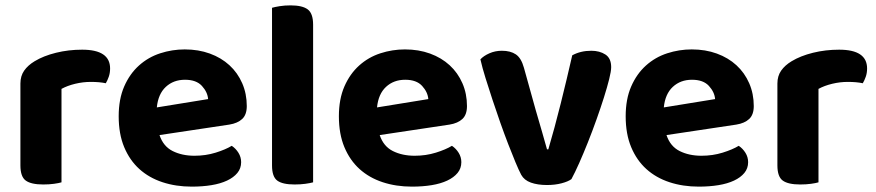

<svg xmlns="http://www.w3.org/2000/svg" viewBox="-20 -680 3264 715"><path d="M209 -1Q199 2 181 4.5Q163 7 141 7Q96 7 76 -7.5Q56 -22 56 -64V-369Q56 -397 70 -417Q84 -437 109 -452Q142 -472 188.5 -483.5Q235 -495 286 -495Q390 -495 390 -425Q390 -408 385 -394Q380 -380 374 -370Q351 -375 318 -375Q289 -375 260 -368Q231 -361 209 -349Z M574 -177Q588 -135 623 -117.5Q658 -100 704 -100Q746 -100 783 -111.5Q820 -123 843 -137Q858 -127 868 -111Q878 -95 878 -76Q878 -53 864 -36Q850 -19 825.5 -7.5Q801 4 767.5 9.5Q734 15 694 15Q635 15 585 -1.5Q535 -18 499 -50.5Q463 -83 442.5 -132Q422 -181 422 -247Q422 -311 442.5 -358Q463 -405 497.5 -436Q532 -467 576.5 -481.5Q621 -496 668 -496Q719 -496 761.5 -480.5Q804 -465 834.5 -437Q865 -409 882 -370Q899 -331 899 -285Q899 -253 882 -237Q865 -221 834 -216ZM669 -383Q626 -383 597.5 -356.5Q569 -330 564 -280L755 -311Q753 -337 732 -360Q711 -383 669 -383Z M1077 7Q1032 7 1012.5 -7.5Q993 -22 993 -64V-651Q1003 -654 1021.5 -657Q1040 -660 1062 -660Q1106 -660 1126 -645Q1146 -630 1146 -588V-1Q1135 2 1117 4.5Q1099 7 1077 7Z M1394 -177Q1408 -135 1443 -117.5Q1478 -100 1524 -100Q1566 -100 1603 -111.5Q1640 -123 1663 -137Q1678 -127 1688 -111Q1698 -95 1698 -76Q1698 -53 1684 -36Q1670 -19 1645.5 -7.5Q1621 4 1587.5 9.5Q1554 15 1514 15Q1455 15 1405 -1.5Q1355 -18 1319 -50.5Q1283 -83 1262.5 -132Q1242 -181 1242 -247Q1242 -311 1262.5 -358Q1283 -405 1317.5 -436Q1352 -467 1396.5 -481.5Q1441 -496 1488 -496Q1539 -496 1581.5 -480.5Q1624 -465 1654.5 -437Q1685 -409 1702 -370Q1719 -331 1719 -285Q1719 -253 1702 -237Q1685 -221 1654 -216ZM1489 -383Q1446 -383 1417.5 -356.5Q1389 -330 1384 -280L1575 -311Q1573 -337 1552 -360Q1531 -383 1489 -383Z M2182 -491Q2213 -491 2234.5 -477Q2256 -463 2256 -430Q2256 -415 2248.5 -385Q2241 -355 2229 -317Q2217 -279 2201.5 -235.5Q2186 -192 2169.5 -150.5Q2153 -109 2137 -73Q2121 -37 2108 -13Q2096 -4 2071.5 2.5Q2047 9 2017 9Q1982 9 1957 0Q1932 -9 1921 -29Q1912 -46 1899.5 -76Q1887 -106 1872.5 -143.5Q1858 -181 1843 -223.5Q1828 -266 1814 -308.5Q1800 -351 1788 -389.5Q1776 -428 1769 -459Q1781 -472 1802.5 -481.5Q1824 -491 1849 -491Q1881 -491 1901 -477.5Q1921 -464 1931 -428L1975 -270Q1987 -228 1999 -187.5Q2011 -147 2017 -124H2022Q2045 -202 2068 -294Q2091 -386 2111 -474Q2142 -491 2182 -491Z M2462 -177Q2476 -135 2511 -117.5Q2546 -100 2592 -100Q2634 -100 2671 -111.5Q2708 -123 2731 -137Q2746 -127 2756 -111Q2766 -95 2766 -76Q2766 -53 2752 -36Q2738 -19 2713.5 -7.5Q2689 4 2655.5 9.5Q2622 15 2582 15Q2523 15 2473 -1.5Q2423 -18 2387 -50.5Q2351 -83 2330.5 -132Q2310 -181 2310 -247Q2310 -311 2330.5 -358Q2351 -405 2385.5 -436Q2420 -467 2464.5 -481.5Q2509 -496 2556 -496Q2607 -496 2649.5 -480.5Q2692 -465 2722.5 -437Q2753 -409 2770 -370Q2787 -331 2787 -285Q2787 -253 2770 -237Q2753 -221 2722 -216ZM2557 -383Q2514 -383 2485.5 -356.5Q2457 -330 2452 -280L2643 -311Q2641 -337 2620 -360Q2599 -383 2557 -383Z M3028 -1Q3018 2 3000 4.5Q2982 7 2960 7Q2915 7 2895 -7.5Q2875 -22 2875 -64V-369Q2875 -397 2889 -417Q2903 -437 2928 -452Q2961 -472 3007.5 -483.5Q3054 -495 3105 -495Q3209 -495 3209 -425Q3209 -408 3204 -394Q3199 -380 3193 -370Q3170 -375 3137 -375Q3108 -375 3079 -368Q3050 -361 3028 -349Z"/></svg>

Font: Baloo Da 2
Style: Bold
Weight: 700
Designer: Noopur Datye, Sulekha Rajkumar and Ek Type
Foundry: Ek Type
Version: Version 1.640;hotconv 1.0.111;makeotfexe 2.5.65597; ttfautoh